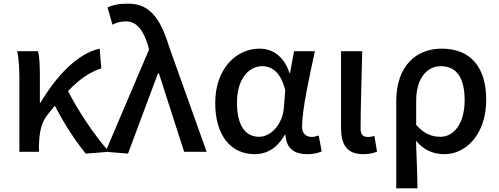

<svg xmlns="http://www.w3.org/2000/svg" viewBox="-20 -830 2730 1050"><path d="M577 0C497 -88 408 -223 352 -332C417 -400 474 -437 534 -456L525 -564C403 -537 287 -413 202 -269H198V-419C198 -470 196 -519 188 -550H74C85 -498 86 -438 86 -394V0H193V-30C194 -106 206 -162 242 -205C255 -222 268 -237 280 -252C331 -152 396 -54 449 10Z M680 10 844 -429H849L987 0H1110L905 -574C857 -733 796 -810 682 -810C626 -810 597 -802 568 -790L595 -695C618 -706 637 -713 669 -713C726 -713 763 -668 790 -580L795 -559L557 0Z M1372 13C1442 13 1497 -22 1537 -92H1541C1546 -16 1591 13 1660 13C1696 13 1722 6 1739 -2L1723 -89C1707 -84 1695 -81 1686 -81C1655 -81 1632 -99 1632 -136C1632 -232 1672 -410 1702 -550H1588L1566 -431H1563C1531 -527 1467 -564 1399 -564C1272 -564 1157 -454 1157 -267C1157 -87 1244 13 1372 13ZM1397 -82C1321 -82 1276 -144 1276 -269C1276 -403 1344 -468 1414 -468C1463 -468 1514 -440 1540 -337L1532 -236C1524 -153 1464 -82 1397 -82Z M1966 13C2002 13 2023 7 2042 -1L2027 -88C2018 -83 2007 -81 1993 -81C1966 -81 1952 -93 1952 -126C1952 -247 1958 -406 1961 -550H1845V-133C1845 -41 1875 13 1966 13Z M2147 200H2263C2262 108 2258 35 2255 -60C2302 -4 2356 13 2412 13C2528 13 2639 -96 2639 -284C2639 -463 2553 -564 2396 -564C2257 -564 2147 -471 2147 -276ZM2389 -82C2346 -82 2303 -94 2256 -147V-279C2256 -403 2316 -468 2391 -468C2482 -468 2521 -397 2521 -282C2521 -153 2461 -82 2389 -82Z"/></svg>

Font: Spoqa Han Sans Neo Medium
Style: Regular
Weight: 500
Designer: [Spoqa Han Sans Neo] Dong-huui Kim  Younghwa Kang  Yujin Lee  [Noto Sans] Ryoko NISHIZUKA  (kana & ideographs); Paul D. 
Foundry: Spoqa (http://www.spoqa-han-sans.com)
Version: Version 1.000